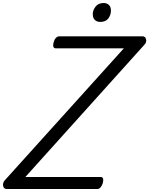

<svg xmlns="http://www.w3.org/2000/svg" viewBox="-77 -1259 994 1279"><path d="M-33 0Q-45 0 -51.5 -9.5Q-58 -19 -56.5 -33Q-55 -47 -45 -58L748 -937H294Q283 -937 279 -947Q275 -957 280 -977Q286 -997 296 -1007Q306 -1017 317 -1017H873Q891 -1017 896 -997Q901 -977 884 -960L92 -80H594Q605 -80 609 -70.5Q613 -61 608 -40Q602 -21 592.5 -10.5Q583 0 572 0ZM590 -1113Q569 -1113 555 -1126Q541 -1139 541 -1165Q541 -1191 559.5 -1215Q578 -1239 614 -1239Q634 -1239 648 -1226.5Q662 -1214 662 -1188Q662 -1160 645 -1136.5Q628 -1113 590 -1113Z"/></svg>

Font: Playwrite CO
Style: Regular
Weight: 400
Designer: Veronika Burian, José Scaglione
Foundry: TypeTogether
Version: Version 1.000